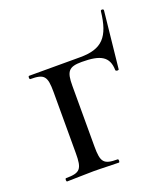

<svg xmlns="http://www.w3.org/2000/svg" viewBox="-102 -587 574 660"><g transform="rotate(-20 184.5 -257.0)"><path d="M32 0C59 0 93 -2 128 -2C162 -2 195 0 221 0C225 0 225 -12 221 -12C170 -12 161 -23 161 -81V-303C161 -355 171 -369 219 -369C288 -369 317 -353 318 -303C319 -298 330 -298 330 -302L352 -510C352 -515 342 -516 341 -511C331 -419 300 -386 220 -386H33C29 -386 29 -374 33 -374C84 -374 93 -363 93 -305V-81C93 -23 84 -12 32 -12C28 -12 28 0 32 0Z"/></g></svg>

Font: Cormorant Infant Book
Style: Regular
Weight: 500
Designer: Christian Thalmann (Catharsis Fonts)
Version: Version 1.000;PS 002.000;hotconv 1.0.88;makeotf.lib2.5.64775